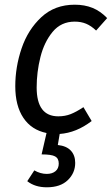

<svg xmlns="http://www.w3.org/2000/svg" viewBox="-20 -558 476 817"><path d="M136 -186Q136 -63 228 -63Q257 -63 281 -72.5Q305 -82 335 -102L370 -43Q305 7 234 12L226 59Q263 63 281.5 83Q300 103 300 135Q300 178 268.5 208.5Q237 239 179 239Q129 239 96 213L126 167Q152 182 179 182Q202 182 216 170.5Q230 159 230 138Q230 116 214.5 107.5Q199 99 157 99L178 8Q114 -5 79.5 -56.5Q45 -108 45 -191Q45 -273 72 -352.5Q99 -432 156 -485Q213 -538 298 -538Q340 -538 373.5 -524.5Q407 -511 436 -481L389 -428Q368 -448 346.5 -457Q325 -466 298 -466Q240 -466 204 -422.5Q168 -379 152 -315Q136 -251 136 -186Z"/></svg>

Font: Fira Sans Condensed
Style: Italic
Weight: 400
Width: 3
Italic angle: -8°
Designer: bBox Type GmbH & Carrois Corporate GbR & Edenspiekermann AG
Foundry: bBox Type GmbH & Carrois Corporate GbR & Edenspiekermann AG
Version: Version 4.301